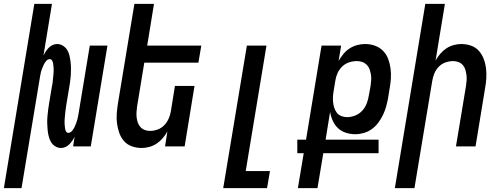

<svg xmlns="http://www.w3.org/2000/svg" viewBox="-68 -755 2588 990"><path d="M-48 215 109 -735H200L156 -468Q161 -479 167.5 -489Q174 -499 182.5 -508Q191 -517 202.5 -522.5Q214 -528 226 -528Q243 -528 257 -519Q271 -510 279 -496.5Q287 -483 290.5 -467Q294 -451 296 -434.5Q298 -418 298 -401Q298 -384 297 -367Q296 -350 293.5 -333Q291 -316 288 -299L273 -209Q272 -201 271 -193.5Q270 -186 269 -178.5Q268 -171 267.5 -163.5Q267 -156 266 -148.5Q265 -141 265 -133.5Q265 -126 265 -119Q265 -112 266 -104.5Q267 -97 268 -90Q269 -83 273 -76.5Q277 -70 284 -70Q295 -70 303 -79.5Q311 -89 316 -99Q321 -109 324.5 -119Q328 -129 331 -139.5Q334 -150 335.5 -160Q337 -170 339 -181L395 -520H486L400 0H309L317 -52Q313 -41 306 -31Q299 -21 290.5 -12Q282 -3 270.5 2.5Q259 8 247 8Q230 8 216 -1Q202 -10 194.5 -23.5Q187 -37 183 -53Q179 -69 177.5 -85.5Q176 -102 175.5 -119Q175 -136 176.5 -153Q178 -170 180 -187Q182 -204 185 -221L200 -311Q202 -319 203 -326.5Q204 -334 204.5 -341.5Q205 -349 206 -356.5Q207 -364 207.5 -371.5Q208 -379 208.5 -386.5Q209 -394 208.5 -401Q208 -408 207.5 -415.5Q207 -423 205.5 -430Q204 -437 200 -443.5Q196 -450 189 -450Q178 -450 170 -440.5Q162 -431 157.5 -421Q153 -411 149 -401Q145 -391 142.5 -380.5Q140 -370 138.5 -360Q137 -350 135 -339L43 215Z M663 8Q636 8 612 -0.5Q588 -9 572 -27Q556 -45 547.5 -68.5Q539 -92 535.5 -117.5Q532 -143 534 -169Q536 -195 540 -221L625 -735H726L691 -520H970L955 -432H676L639 -207Q637 -193 636 -178.5Q635 -164 636.5 -150Q638 -136 642.5 -123Q647 -110 656 -100Q665 -90 678 -85Q691 -80 706 -80Q725 -80 744.5 -87Q764 -94 778.5 -109Q793 -124 801.5 -143Q810 -162 813 -181L834 -312H935L884 0H783L795 -77Q785 -59 771 -42.5Q757 -26 739.5 -14.5Q722 -3 702 2.5Q682 8 663 8Z M1083 215 1205 -520H1306L1199 127H1324L1309 215Z M1468 215 1498 35H1465V-35H1510L1590 -520H1691L1678 -441Q1689 -460 1703 -477Q1717 -494 1735 -505.5Q1753 -517 1773.5 -522.5Q1794 -528 1814 -528Q1841 -528 1865 -519.5Q1889 -511 1906.5 -493.5Q1924 -476 1933 -452.5Q1942 -429 1945.5 -403.5Q1949 -378 1947.5 -351.5Q1946 -325 1941 -299L1933 -249Q1929 -227 1923 -205.5Q1917 -184 1907 -163Q1897 -142 1883 -123Q1869 -104 1850 -90Q1831 -76 1808.5 -69.5Q1786 -63 1764 -63Q1739 -63 1715.5 -70.5Q1692 -78 1675 -94Q1658 -110 1648 -132Q1638 -154 1634 -178L1611 -35H1884V35H1599L1569 215ZM1722 -151Q1743 -151 1764 -159.5Q1785 -168 1800 -184.5Q1815 -201 1823 -222Q1831 -243 1834 -264L1843 -313Q1845 -328 1846 -342.5Q1847 -357 1844.5 -371Q1842 -385 1837.5 -398Q1833 -411 1823 -421Q1813 -431 1800 -435.5Q1787 -440 1772 -440Q1752 -440 1732 -433.5Q1712 -427 1696.5 -412Q1681 -397 1672.5 -378Q1664 -359 1661 -339L1653 -290Q1650 -274 1649 -258.5Q1648 -243 1649.5 -228Q1651 -213 1655.5 -199Q1660 -185 1669 -173.5Q1678 -162 1692 -156.5Q1706 -151 1722 -151Z M1968 215 2125 -735H2226L2178 -443Q2188 -461 2202 -477.5Q2216 -494 2233.5 -505.5Q2251 -517 2271 -522.5Q2291 -528 2310 -528Q2337 -528 2361 -519.5Q2385 -511 2401 -493Q2417 -475 2426 -451.5Q2435 -428 2438 -402.5Q2441 -377 2439.5 -351Q2438 -325 2433 -299L2384 0H2283L2335 -313Q2337 -327 2338 -341.5Q2339 -356 2337 -370Q2335 -384 2331 -397Q2327 -410 2318 -420Q2309 -430 2296 -435Q2283 -440 2268 -440Q2249 -440 2229 -433Q2209 -426 2194.5 -411Q2180 -396 2172 -377Q2164 -358 2161 -339L2069 215Z"/></svg>

Font: Iosevka Term Curly SmBd Obl
Style: Regular
Weight: 600
Italic angle: -9°
Designer: Belleve Invis
Foundry: Belleve Invis
Version: Version 32.3.0